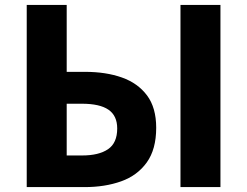

<svg xmlns="http://www.w3.org/2000/svg" viewBox="-20 -763 1007 783"><path d="M89 0V-743H252V-470H327Q412 -470 477 -447Q542 -424 579.5 -374Q617 -324 617 -242Q617 -154 578.5 -100.5Q540 -47 474 -23.5Q408 0 325 0ZM252 -129H315Q383 -129 420.5 -154.5Q458 -180 458 -239Q458 -291 422.5 -315.5Q387 -340 314 -340H252ZM716 0V-743H879V0Z"/></svg>

Font: Noto Sans SC ExtraBold
Style: Regular
Weight: 800
Designer: Ryoko NISHIZUKA 西塚涼子 (kana, bopomofo & ideographs); Paul D. Hunt (Latin, Greek & Cyrillic); Sandoll Communications 산돌커뮤니
Foundry: Adobe
Version: Version 2.004-H2;hotconv 1.0.118;makeotfexe 2.5.65603